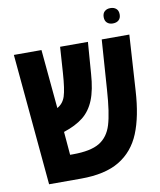

<svg xmlns="http://www.w3.org/2000/svg" viewBox="-83 -798 719 863"><g transform="rotate(-10 277.0 -366.0)"><path d="M543 -600 527 -346Q520 -230 489 -154.5Q458 -79 392.5 -39.5Q327 0 217 0H71L16 -600H142L167 -331Q194 -346 204 -377Q214 -408 219 -481L227 -600H354L343 -456Q338 -383 319.5 -337.5Q301 -292 267 -265Q233 -238 178 -220L187 -114H200Q281 -114 321.5 -138.5Q362 -163 378 -215.5Q394 -268 401 -372L417 -600ZM443 -697Q443 -714 453 -723Q463 -732 479 -732Q496 -732 506 -723Q516 -714 516 -697Q516 -680 506 -671Q496 -662 479 -662Q463 -662 453 -671Q443 -680 443 -697Z"/></g></svg>

Font: Noto Sans Hebrew Cond
Style: Bold
Weight: 700
Width: 2
Designer: Monotype Design Team
Foundry: Monotype Imaging Inc.
Version: Version 1.000